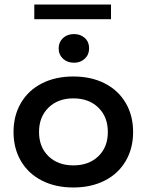

<svg xmlns="http://www.w3.org/2000/svg" viewBox="-20 -821 650 851"><path d="M570 -236Q570 -163 537 -107Q504 -51 444 -20.5Q384 10 305 10Q226 10 166 -20.5Q106 -51 73 -107Q40 -163 40 -236Q40 -309 73 -365Q106 -421 166 -451.5Q226 -482 305 -482Q384 -482 444 -451.5Q504 -421 537 -365Q570 -309 570 -236ZM458 -236Q458 -303 416 -344Q374 -385 305 -385Q237 -385 195 -344Q153 -303 153 -236Q153 -169 195 -128.5Q237 -88 305 -88Q374 -88 416 -128.5Q458 -169 458 -236ZM240 -607Q240 -634 259 -652Q278 -670 308 -670Q337 -670 356 -652.5Q375 -635 375 -607Q375 -579 356 -561Q337 -543 308 -543Q278 -543 259 -561Q240 -579 240 -607ZM132 -801H472V-736H132Z"/></svg>

Font: Madhuban Medium
Style: Regular
Weight: 500
Designer: jaikishan Patel
Foundry: MagicType
Version: Version 1.000